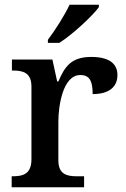

<svg xmlns="http://www.w3.org/2000/svg" viewBox="-20 -786 528 806"><path d="M181 -619V-606H229C286 -642 370 -721 395 -756V-766H272C251 -721 210 -657 181 -619ZM29 0H333V-46H303C261 -46 225 -54 225 -113V-275C225 -342 244 -471 317 -471C356 -471 369 -446 369 -391C440 -391 473 -423 473 -471C473 -519 438 -547 363 -547C277 -547 251 -504 225 -444H220L200 -536H30V-490H33C77 -490 112 -481 112 -422V-118C112 -55 77 -46 32 -46H29Z"/></svg>

Font: Noto Naskh Arabic UI Medium
Style: Regular
Weight: 500
Designer: Monotype Design Team, David Williams, Mohamad Dakak and Nizar Qandah
Foundry: Monotype Imaging Inc.
Version: Version 2.014